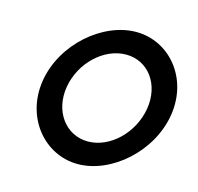

<svg xmlns="http://www.w3.org/2000/svg" viewBox="-77 -543 655 636"><g transform="rotate(15 250.5 -225.5)"><path d="M58 -226C37 -95 127 11 241 11C355 11 477 -95 498 -226C519 -357 430 -462 316 -462C202 -462 79 -357 58 -226ZM140 -226C154 -312 227 -381 303 -381C379 -381 430 -312 416 -226C402 -140 330 -70 254 -70C178 -70 126 -140 140 -226Z"/></g></svg>

Font: Charger Sport
Style: SeBdNrwObl
Weight: 600
Designer: Jasper
Foundry: Cannot Into Space Fonts
Version: Version 1.1